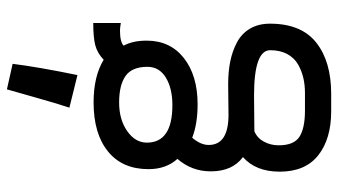

<svg xmlns="http://www.w3.org/2000/svg" viewBox="-232 -561 982 558"><g transform="rotate(-90 259.0 -282.0)"><path d="M225.1 -571.3Q235.8 -602.5 253.7 -666.3Q271.5 -730 278.3 -752.9L352.5 -736.3Q343.3 -662.1 319.8 -547.9ZM115.7 37.1Q115.7 81.1 140.4 97.2Q165 113.3 216.8 113.3H268.1Q291 113.3 311.3 108.6Q331.5 104 350.6 93.3Q369.6 82.5 380.9 61.8Q392.1 41 392.1 12.2Q392.1 -34.7 260.3 -34.7Q228 -34.7 156.7 -33.7Q137.2 -25.9 126.5 -6.3Q115.7 13.2 115.7 37.1ZM232.4 -272Q281.2 -272 312.5 -291Q343.8 -310.1 343.8 -344.7Q343.8 -389.6 317.1 -408.2Q290.5 -426.8 240.2 -426.8Q190.4 -426.8 157 -403.3Q123.5 -379.9 123.5 -346.2Q123.5 -272 232.4 -272ZM46.4 -341.3Q46.4 -417.5 97.9 -459.2Q149.4 -501 240.2 -501Q316.4 -501 364.3 -471.7Q383.8 -490.2 406.5 -496.1Q429.2 -502 471.2 -502V-421.9Q456.5 -424.3 449.7 -424.3Q416 -424.3 405.3 -413.6Q419.9 -387.2 419.9 -346.7Q419.9 -278.3 369.1 -238.5Q318.4 -198.7 234.9 -198.7Q178.2 -198.7 137.7 -214.4Q116.7 -189.9 116.7 -166.5Q116.7 -108.9 204.6 -108.9Q210.9 -108.9 248.5 -109.4Q286.1 -109.9 293 -109.9Q329.6 -109.9 359.6 -103.8Q389.6 -97.7 415 -84.2Q440.4 -70.8 454.8 -46.4Q469.2 -22 469.2 11.7Q469.2 102.5 414.3 146Q359.4 189.5 265.1 189.5H214.8Q134.3 189.5 86.7 151.9Q39.1 114.3 39.1 40Q39.1 -29.8 81.5 -66.9Q40 -97.7 40 -160.2Q40 -215.8 76.2 -257.3Q46.4 -290.5 46.4 -341.3Z"/></g></svg>

Font: Fantasque Sans Mono
Style: Regular
Weight: 400
Monospace: yes
Designer: Jany Belluz
Version: Version 1.8.0 ; ttfautohint (v1.8.2)